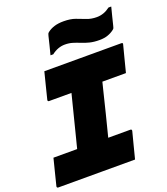

<svg xmlns="http://www.w3.org/2000/svg" viewBox="-189 -1064 1028 1179"><g transform="rotate(-20 325.0 -474.0)"><path d="M488 0H-14Q-19 0 -21 -3.5Q-23 -7 -22 -11Q-11 -55 -0.5 -97Q10 -139 21 -182H176Q180 -198 184 -214Q188 -230 192 -245Q209 -313 226.5 -381.5Q244 -450 261 -518H115Q109 -518 107.5 -521.5Q106 -525 107 -529Q118 -573 128.5 -615Q139 -657 150 -700H653Q665 -700 661 -689Q650 -646 639 -604Q628 -562 617 -518H463Q456 -490 450 -466Q433 -395 415 -324Q397 -253 379 -182H523Q534 -182 532 -171Q521 -128 510 -86Q499 -44 488 0ZM567 -902Q614 -902 654 -933H672Q665 -908 657 -874.5Q649 -841 643 -818Q641 -809 639 -804Q637 -799 630 -794Q612 -780 588.5 -772Q565 -764 535 -764Q498 -764 470.5 -771Q443 -778 420 -787.5Q397 -797 374 -804Q351 -811 324 -811Q278 -811 237 -779H219Q226 -805 234 -837.5Q242 -870 248 -895Q250 -903 252 -908Q254 -913 261 -918Q279 -932 304.5 -940Q330 -948 365 -948Q410 -948 441.5 -936.5Q473 -925 502 -913.5Q531 -902 567 -902Z"/></g></svg>

Font: Recursive Mn Lnr St Blk
Style: Italic
Weight: 900
Italic angle: -15°
Monospace: yes
Version: Version 1.079;hotconv 1.0.112;makeotfexe 2.5.65598; ttfautoh